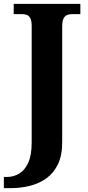

<svg xmlns="http://www.w3.org/2000/svg" viewBox="-41 -734 458 994"><path d="M-21 240V182H-3Q29 182 58 165Q87 148 105 109.1Q123 70.2 123 3V-600Q123 -626.9 115.8 -639.9Q108.7 -652.9 97.2 -657Q85.7 -661 72 -661H30V-714H375V-661H333Q319.1 -661 307 -656.5Q295 -652 288 -638.4Q281 -624.9 281 -596V2Q281 70.3 259 116.1Q237 162 199.5 189Q162 216 114 228Q66 240 15 240Z"/></svg>

Font: Noto Serif Thai
Style: Regular
Weight: 400
Designer: Monotype Design Team
Foundry: Monotype Imaging Inc.
Version: Version 2.001